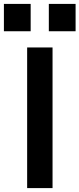

<svg xmlns="http://www.w3.org/2000/svg" viewBox="-77 -963 407 983"><path d="M62 0V-720H192V0ZM173 -803V-943H310V-803ZM-57 -803V-943H80V-803Z"/></svg>

Font: Instrument Sans SemiBold
Style: Regular
Weight: 600
Designer: Rodrigo Fuenzalida
Foundry: fragTYPE
Version: Version 1.000;gftools[0.9.28]